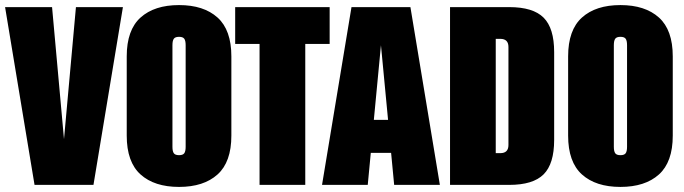

<svg xmlns="http://www.w3.org/2000/svg" viewBox="-20 -728 2694 756"><path d="M348 0 464 -700H279L232 -180L185 -700H0L116 0Z M479 -194V-506Q479 -610 533.5 -659Q588 -708 685 -708Q782 -708 836.5 -659Q891 -610 891 -506V-194Q891 -90 836.5 -41Q782 8 685 8Q588 8 533.5 -41Q479 -90 479 -194ZM711 -150V-550Q711 -568 705.5 -575.5Q700 -583 685 -583Q670 -583 664.5 -575.5Q659 -568 659 -550V-150Q659 -132 664.5 -124.5Q670 -117 685 -117Q700 -117 705.5 -124.5Q711 -132 711 -150Z M1182 -555V0H1002V-555H906V-700H1278V-555Z M1520 -126H1440L1428 0H1248L1364 -700H1596L1712 0H1532ZM1508 -256 1480 -550 1452 -256Z M2162 -523V-177Q2162 -83 2120.5 -41.5Q2079 0 1985 0H1752V-700H1985Q2079 -700 2120.5 -658.5Q2162 -617 2162 -523ZM1982 -543Q1982 -575 1950 -575H1932V-125H1950Q1982 -125 1982 -157Z M2217 -194V-506Q2217 -610 2271.5 -659Q2326 -708 2423 -708Q2520 -708 2574.5 -659Q2629 -610 2629 -506V-194Q2629 -90 2574.5 -41Q2520 8 2423 8Q2326 8 2271.5 -41Q2217 -90 2217 -194ZM2449 -150V-550Q2449 -568 2443.5 -575.5Q2438 -583 2423 -583Q2408 -583 2402.5 -575.5Q2397 -568 2397 -550V-150Q2397 -132 2402.5 -124.5Q2408 -117 2423 -117Q2438 -117 2443.5 -124.5Q2449 -132 2449 -150Z"/></svg>

Font: FFF_AZADLIQ Black
Style: Regular
Weight: 900
Designer: bBox Type GmbH
Foundry: bBox Type GmbH
Version: Version 1.001